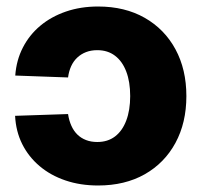

<svg xmlns="http://www.w3.org/2000/svg" viewBox="-20 -553 615 584"><path d="M278.3 11.2Q224.1 11.2 179 -4.2Q133.8 -19.5 100.3 -47.9Q66.9 -76.2 47.6 -114.7Q28.3 -153.3 25.9 -200.7L187 -206.1Q189.9 -186.5 197 -170.7Q204.1 -154.8 215.3 -143.8Q226.6 -132.8 241.7 -127Q256.8 -121.1 275.9 -121.1Q307.6 -121.1 329.8 -137.9Q352.1 -154.8 364 -186.3Q376 -217.8 376 -260.7Q376 -304.2 364 -335.4Q352.1 -366.7 329.8 -383.5Q307.6 -400.4 275.9 -400.4Q256.8 -400.4 241.7 -394.5Q226.6 -388.7 215.1 -377.9Q203.6 -367.2 196.5 -351.8Q189.5 -336.4 187 -317.4L26.4 -323.2Q29.8 -370.1 49.6 -408.4Q69.3 -446.8 102.5 -474.6Q135.7 -502.4 180.4 -517.8Q225.1 -533.2 278.3 -533.2Q359.9 -533.2 420.2 -498.8Q480.5 -464.4 513.7 -403.1Q546.9 -341.8 546.9 -260.7Q546.9 -179.7 513.7 -118.4Q480.5 -57.1 420.2 -22.9Q359.9 11.2 278.3 11.2Z"/></svg>

Font: Inter 28pt ExtraBold
Style: Regular
Weight: 800
Designer: Rasmus Andersson
Foundry: rsms
Version: Version 4.001;git-66647c0bb